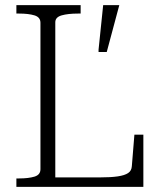

<svg xmlns="http://www.w3.org/2000/svg" viewBox="-20 -730 630 750"><path d="M295 -710H44V-677H55Q91 -677 114.5 -670Q138 -663 138 -641V-69Q138 -47 114.5 -40Q91 -33 55 -33H44V0H540V-204H505L495 -81Q494 -63 480.5 -54Q467 -45 440 -41Q413 -37 369 -37H196V-643Q196 -663 221 -670Q246 -677 284 -677H295ZM397 -527 446 -710H383L365 -536V-527Z"/></svg>

Font: Roboto Serif 36pt ExtraLight
Style: Regular
Weight: 250
Designer: Greg Gazdowicz
Foundry: Commercial Type
Version: Version 1.008